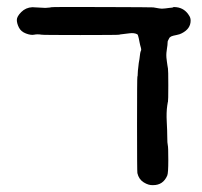

<svg xmlns="http://www.w3.org/2000/svg" viewBox="-20 -521 587 559"><path d="M74 -500 112 -498Q128 -499 130 -500Q132 -501 278.5 -500.5Q425 -500 426 -499.5Q427 -499 432 -498.5Q437 -498 443.5 -496.5Q450 -495 461.5 -496.5Q473 -498 473 -498Q473 -498 478.5 -498.5Q484 -499 484.5 -500Q485 -501 494 -500Q518 -497 531 -475Q535 -469 535 -461Q535 -437 509 -424Q504 -421 493.5 -419Q483 -417 478.5 -415Q474 -413 472 -408.5Q470 -404 469 -402.5Q468 -401 468 -397.5Q468 -394 467.5 -389.5Q467 -385 466 -379Q465 -373 464.5 -367Q464 -361 464.5 -353.5Q465 -346 466 -341Q467 -336 467.5 -330.5Q468 -325 469 -321.5Q470 -318 470 -272.5Q470 -227 469 -224.5Q468 -222 468 -220Q468 -218 467 -214Q464 -194 465.5 -166.5Q467 -139 467 -121.5Q467 -104 468.5 -98.5Q470 -93 470 -55Q470 -17 467 -10Q455 18 426 18Q413 19 398.5 10Q384 1 380 -17Q379 -21 379 -158.5Q379 -296 380 -297.5Q381 -299 381 -306.5Q381 -314 381.5 -315.5Q382 -317 382.5 -324Q383 -331 384 -337.5Q385 -344 386 -349Q388 -369 390 -372.5Q392 -376 390.5 -381Q389 -386 388 -390Q387 -394 386.5 -397Q386 -400 384 -409.5Q382 -419 380 -421Q371 -426 356.5 -424Q342 -422 336 -421.5Q330 -421 327 -420Q324 -419 214 -419Q104 -419 101 -420Q89 -422 79.5 -420Q70 -418 55.5 -423.5Q41 -429 35 -441Q29 -453 29 -463Q29 -473 42 -486Q55 -499 74 -500Z"/></svg>

Font: TT2020 Style E
Style: Regular
Weight: 400
Version: Version 00.2